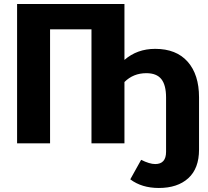

<svg xmlns="http://www.w3.org/2000/svg" viewBox="-20 -713 1036 955"><path d="M752 -470Q857 -470 913.5 -406Q970 -342 970 -229V31Q970 125 916.5 173.5Q863 222 770 222Q685 222 628 179L682 82Q724 103 752 103Q806 103 806 42V-228Q806 -290 782.5 -319.5Q759 -349 708 -349Q643 -349 599 -305V0H435V-567H229V0H65V-693H599V-415Q662 -470 752 -470Z"/></svg>

Font: FiraGO
Style: Bold
Weight: 700
Designer: bBox Type
Foundry: bBox Type GmbH
Version: Version 1.001;PS 001.001;hotconv 1.0.88;makeotf.lib2.5.64775